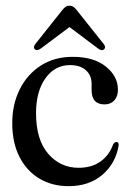

<svg xmlns="http://www.w3.org/2000/svg" viewBox="-20 -644 452 674"><path d="M394 -329.5Q394 -305.5 381.2 -291.5Q368.5 -277.5 347 -277.5Q301.5 -277.5 301.5 -328.5V-350Q301.5 -379.5 281.5 -397.5Q261.5 -415.5 225.5 -415.5Q172.5 -415.5 139.5 -369.2Q106.5 -323 106.5 -246.5Q106.5 -153.5 149.2 -104.2Q192 -55 255.5 -55Q302 -55 332.8 -77Q363.5 -99 377 -137Q383 -146 389 -145.5Q397.5 -145.5 396.5 -133.5Q386 -70.5 339.5 -30.5Q293 9.5 220.5 9.5Q163 9.5 118.5 -17Q74 -43.5 48.5 -93Q23 -142.5 23 -212Q23 -277.5 49.2 -330.2Q75.5 -383 123.2 -413.8Q171 -444.5 235 -444.5Q309.5 -444.5 351.8 -410.2Q394 -376 394 -329.5ZM123 -473.5Q110 -464.5 102.5 -470.5Q95 -478 104 -489.5L197 -606.5Q203.5 -615 209.5 -619.5Q215.5 -624 223.5 -624Q232 -624 238.2 -619.5Q244.5 -615 251 -606.5L344 -489.5Q353 -478 345 -470.5Q337.5 -464 324.5 -473.5L224 -549Z"/></svg>

Font: Fraunces 144pt S050
Style: Regular
Weight: 400
Version: Version 1.000; ttfautohint (v1.8.3)